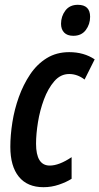

<svg xmlns="http://www.w3.org/2000/svg" viewBox="-20 -769 414 799"><path d="M161 10Q94 10 58.5 -33.5Q23 -77 23 -158Q23 -206 31.5 -260Q40 -314 58.5 -365.5Q77 -417 105.5 -459.5Q134 -502 174.5 -527Q215 -552 268 -552Q329 -552 374 -522L332 -438Q302 -461 268 -461Q232 -461 206 -431Q180 -401 163 -355.5Q146 -310 138 -260.5Q130 -211 130 -171Q130 -80 187 -80Q226 -80 278 -115V-25Q256 -11 225 -0.5Q194 10 161 10ZM285 -620Q260 -620 247 -633.5Q234 -647 234 -670Q234 -701 252 -725Q270 -749 304 -749Q355 -749 355 -699Q355 -668 337 -644Q319 -620 285 -620Z"/></svg>

Font: Noto Sans ExtraCondensed SemiBold
Style: Italic
Weight: 600
Width: 2
Italic angle: -12°
Designer: Monotype Design Team
Foundry: Monotype Imaging Inc.
Version: Version 2.013; ttfautohint (v1.8.4.7-5d5b)